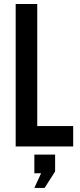

<svg xmlns="http://www.w3.org/2000/svg" viewBox="-20 -720 391 944"><path d="M163.1 -100.1H339.8V0H57.1V-700.2H163.1ZM251 123 199.2 204.1H148.9L182.1 131.8H148.9V40H251Z"/></svg>

Font: BaseOne
Style: Regular
Weight: 400
Designer: Domenico Catapano
Foundry: Design by Basse
Version: Version 1.000;PS 001.001;hotconv 1.0.56